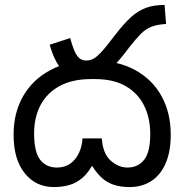

<svg xmlns="http://www.w3.org/2000/svg" viewBox="-20 -745 746 777"><path d="M323 -425Q294 -425 267.5 -436Q241 -447 219 -477.5Q197 -508 181 -564L264 -591Q279 -536 293 -518Q307 -500 329 -500Q349 -500 366.5 -512.5Q384 -525 416 -565L447 -605Q481 -649 509.5 -675Q538 -701 570 -713Q602 -725 646 -725L652 -648Q617 -646 593.5 -637Q570 -628 550.5 -608.5Q531 -589 505 -556L482 -526Q454 -490 429 -468Q404 -446 378.5 -435.5Q353 -425 323 -425ZM504 12Q467 12 438 2Q409 -8 386.5 -30.5Q364 -53 343 -90L362 -92Q341 -49 315 -26.5Q289 -4 260 4Q231 12 198 12Q125 12 80 -44Q35 -100 35 -200Q35 -289 74 -356.5Q113 -424 185 -462Q257 -500 357 -500Q457 -500 527 -461.5Q597 -423 634 -355.5Q671 -288 671 -200Q671 -132 650.5 -84.5Q630 -37 592.5 -12.5Q555 12 504 12ZM496 -67Q538 -67 563 -98Q588 -129 588 -202Q588 -267 563.5 -317Q539 -367 489.5 -396Q440 -425 364 -425H349Q274 -425 222.5 -397.5Q171 -370 144.5 -320.5Q118 -271 118 -205Q118 -130 142.5 -98.5Q167 -67 210 -67Q255 -67 282.5 -99.5Q310 -132 314 -185H392Q396 -124 427.5 -95.5Q459 -67 496 -67Z"/></svg>

Font: utelugu25
Style: Book
Weight: 400
Designer: Jelle Bosma - Monotype Design Team
Foundry: Monotype Imaging Inc.
Version: Version 2.003